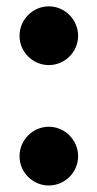

<svg xmlns="http://www.w3.org/2000/svg" viewBox="-20 -560 298 590"><path d="M40 -450C40 -400.5 80.5 -360 130 -360C179.5 -360 220 -400.5 220 -450C220 -499.5 179.5 -540.5 130 -540.5C80.5 -540.5 40 -499.5 40 -450ZM40 -80C40 -30.5 80.5 10 130 10C179.5 10 220 -30.5 220 -80C220 -129.5 179.5 -170.5 130 -170.5C80.5 -170.5 40 -129.5 40 -80Z"/></svg>

Font: Bodoni* 96pt
Style: Bold
Weight: 700
Version: Version 2.3